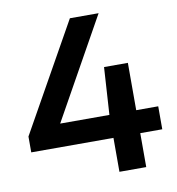

<svg xmlns="http://www.w3.org/2000/svg" viewBox="-82 -815 821 889"><g transform="rotate(-10 328.0 -370.0)"><path d="M637.5 -267.5V-159.5H534V0H408V-159.5H21.5V-234L305.5 -740H440.5L176.5 -267.5H408L422 -490H534V-267.5Z"/></g></svg>

Font: Encode Sans Semi Expanded SmBd
Style: Regular
Weight: 600
Width: 6
Designer: Multiple Designers
Foundry: Impallari Type
Version: Version 2.000